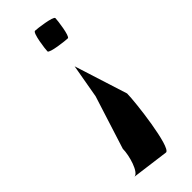

<svg xmlns="http://www.w3.org/2000/svg" viewBox="-212 -792 665 665"><g transform="rotate(-45 121.0 -459.5)"><path d="M17 -168 154 -150C179 -151 203 -350 203 -390L141 -585L119 -460L57 -265C57 -232 38 -168 17 -168ZM111 -688C111 -678 183 -670 193 -670C203 -670 212 -740 212 -750C212 -760 141 -769 131 -769C120 -769 111 -698 111 -688Z"/></g></svg>

Font: bitstorm
Style: sucn
Weight: 400
Version: Version 0.2